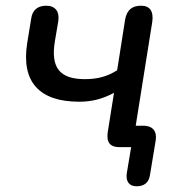

<svg xmlns="http://www.w3.org/2000/svg" viewBox="-20 -515 626 672"><path d="M458 137C485 137 501 124 505 97L525 -24C530 -56 514 -75 482 -75H455L513 -439C518 -475 505 -495 474 -495C442 -495 424 -480 418 -447L390 -269C355 -247 321 -238 277 -238C189 -238 157 -278 172 -370L184 -441C189 -475 173 -495 142 -495C112 -495 93 -480 89 -449L75 -363C54 -228 118 -159 257 -159C303 -159 339 -169 379 -190L357 -52C352 -16 366 0 398 0H439L424 90C419 121 433 137 458 137Z"/></svg>

Font: SN Pro Medium
Style: Italic
Weight: 400
Italic angle: -9°
Designer: Tobias Whetton
Foundry: Supernotes
Version: Version 1.001;Glyphs 3.2 (3249)